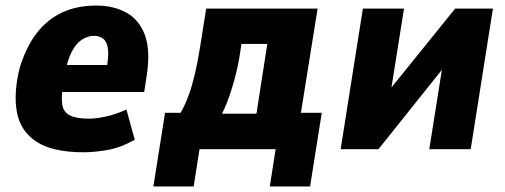

<svg xmlns="http://www.w3.org/2000/svg" viewBox="-20 -537 1818 691"><path d="M281 11Q170 11 112 -26.5Q54 -64 41 -132.5Q28 -201 51 -293Q74 -368 111.5 -417Q149 -466 202.5 -491.5Q256 -517 327 -517Q388 -517 434 -492Q480 -467 501 -412Q522 -357 508 -265L499 -206H182L197 -303H377L363 -286Q372 -336 368.5 -361.5Q365 -387 351.5 -397.5Q338 -408 319 -408Q295 -408 273.5 -393.5Q252 -379 236.5 -347.5Q221 -316 212 -262L207 -232Q200 -188 204 -161Q208 -134 231 -122Q254 -110 300 -110Q330 -110 367 -119Q404 -128 435 -143L465 -34Q413 -5 366 3Q319 11 281 11Z M532 134 574 -131H630Q647 -161 659 -194Q671 -227 681 -269Q691 -311 700 -367L722 -506H1123L1063 -131H1138L1096 134H951L972 0H698L677 134ZM779 -128H903L942 -379H849L841 -327Q832 -276 815 -220.5Q798 -165 779 -128Z M1206 0 1286 -506H1434L1382 -179H1354L1618 -506H1754L1674 0H1525L1577 -328H1604L1342 0Z"/></svg>

Font: Nunito Sans 7pt Condensed Black
Style: Italic
Weight: 900
Width: 3
Italic angle: -9°
Designer: Vernon Adams
Foundry: Vernon Adams
Version: Version 3.101;gftools[0.9.27]